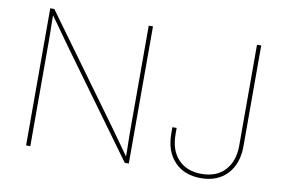

<svg xmlns="http://www.w3.org/2000/svg" viewBox="-77 -861 1484 1003"><g transform="rotate(10 665.0 -359.5)"><path d="M113.3 0V-727.5H134.8L536.6 -175.3Q555.2 -149.9 573 -124.5Q590.8 -99.1 608.9 -74Q627 -48.8 645 -23.4H637.7Q637.7 -48.8 637.2 -74Q636.7 -99.1 636.2 -124.5Q635.7 -149.9 635.7 -175.3V-727.5H658.2V0H636.7L235.8 -551.3Q217.3 -576.7 199.5 -602.1Q181.6 -627.4 163.6 -652.8Q145.5 -678.2 127 -703.6H133.8Q133.8 -678.2 134.3 -652.8Q134.8 -627.4 135.3 -602.1Q135.7 -576.7 135.7 -551.3V0ZM1041 9.8Q952.6 9.8 901.1 -44.9Q849.6 -99.6 849.6 -193.4V-226.6H872.1V-193.4Q872.1 -109.4 917 -61Q961.9 -12.7 1041 -12.7Q1120.1 -12.7 1165 -61Q1210 -109.4 1210 -193.4V-727.5H1232.4V-193.4Q1232.4 -99.6 1180.9 -44.9Q1129.4 9.8 1041 9.8Z"/></g></svg>

Font: Inter Thin
Style: Regular
Weight: 250
Designer: Rasmus Andersson
Foundry: rsms
Version: Version 4.001;git-66647c0bb